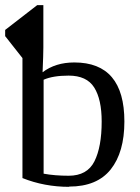

<svg xmlns="http://www.w3.org/2000/svg" viewBox="-21 -713 541 744"><path d="M246 -32H245Q317 -32 345 -88Q373 -144 373 -242Q373 -328 344 -374Q315 -420 245 -420Q184 -420 148 -404V-40Q191 -32 246 -32ZM247 10V11Q151 11 66 -23V-488L-1 -573V-597L123 -693H147V-529Q147 -504 144 -433Q194 -471 267 -471Q461 -471 461 -242Q461 -123 408 -56.5Q355 10 247 10Z"/></svg>

Font: Libra Serif Modern
Style: Regular
Weight: 400
Designer: Stefan Peev, Context Ltd
Foundry: Stefan Peev, Context Ltd
Version: Version 1.000